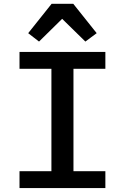

<svg xmlns="http://www.w3.org/2000/svg" viewBox="-20 -964 640 984"><path d="M520 0H80V-86.5H243.5V-611.5H80V-698H520V-611.5H356.5V-86.5H520ZM244.5 -944.5H355.5L475.5 -794L417.5 -751L298.5 -867.5L180 -751L124.5 -794Z"/></svg>

Font: Lilex Medium
Style: Regular
Weight: 500
Designer: Mike Abbink, Paul van der Laan, Pieter van Rosmalen, Mikhael Khrustik
Foundry: Mikhael Khrustik
Version: Version 1.100